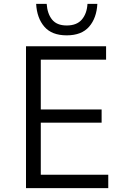

<svg xmlns="http://www.w3.org/2000/svg" viewBox="-20 -968 643 988"><path d="M166 -948.2H220.2Q223.6 -897.5 248 -867.2Q272.5 -836.9 323.2 -836.9Q375 -836.9 401.1 -867.4Q427.2 -897.9 430.2 -948.2H481Q477.1 -875 438.5 -830.6Q399.9 -786.1 323.2 -786.1Q246.6 -786.1 208.3 -830.6Q169.9 -875 166 -948.2ZM537.1 0H113.8V-730H525.9V-661.1H189.9V-404.8H502.9V-336.9H189.9V-68.8H537.1Z"/></svg>

Font: Sora Light
Style: Regular
Weight: 300
Designer: Jonathan Barnbrook, Julián Moncada
Foundry: Barnbrook Fonts
Version: Version 2.000